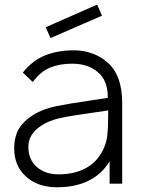

<svg xmlns="http://www.w3.org/2000/svg" viewBox="-20 -796 612 832"><path d="M199 -631 178 -678 401 -776 422 -728ZM455 0V-97Q386.5 15.5 226 15.5Q145.5 15.5 93.5 -30Q41.5 -76 41.5 -153Q41.5 -206.5 65 -242.8Q88.5 -279 140.5 -307.5Q177 -326 224.5 -336Q248.5 -341 283.2 -346.8Q318 -352.5 364.5 -359.5L447 -372Q448 -446.5 404.5 -483Q361.5 -520 292.5 -520Q238.5 -520 198 -503.5Q157 -487.5 122 -440.5L79 -481.5Q120 -533.5 175 -555.8Q230 -578 301 -578Q341.5 -578 379.2 -564.5Q417 -551 444 -527Q509.5 -472 509.5 -349V0ZM449 -317.5Q275.5 -293 241.5 -284.5Q180 -271 141.5 -238.5Q103 -206 103 -159.5Q103 -104.5 139.5 -72.5Q176 -40.5 233.5 -40.5Q300.5 -40.5 349.8 -66.2Q399 -92 425 -143.5Q441 -174.5 445 -209.5Q447 -227 448 -253.8Q449 -280.5 449 -317.5Z"/></svg>

Font: Russisch Sans Light
Style: Regular
Weight: 300
Designer: Michael Sharanda (font) & Cristiano Sobral (main changes)
Foundry: Michael Sharanda
Version: Version 2.00;September 8, 2020;FontCreator 13.0.0.2681 64-bi